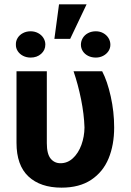

<svg xmlns="http://www.w3.org/2000/svg" viewBox="-20 -861 606 891"><path d="M197.3 -530.3V-196.3Q197.3 -147 214.8 -125.2Q232.4 -103.5 260.7 -103.5Q293.5 -103.5 318.6 -127Q343.8 -150.4 357.7 -188.5Q371.6 -226.6 372.1 -269.5Q370.1 -331.1 356.2 -400.1Q342.3 -469.2 321.3 -530.3H454.1Q478 -484.9 493.9 -413.6Q509.8 -342.3 509.8 -269.5Q509.8 -188.5 483.9 -125.7Q458 -63 403.3 -26.6Q348.6 9.8 265.6 9.8Q167.5 9.8 112.1 -42Q56.6 -93.8 56.6 -198.2V-530.3ZM253.9 -840.8H381.8L305.7 -680.7H232.4ZM122.1 -715.8Q141.1 -715.8 156.7 -707.5Q172.4 -699.2 181.4 -685.1Q190.4 -670.9 190.4 -654.3Q190.4 -628.4 170.9 -611.1Q151.4 -593.8 122.1 -593.8Q103 -593.8 87.2 -601.8Q71.3 -609.9 62.3 -623.8Q53.2 -637.7 53.7 -654.3Q53.2 -670.9 62 -685.1Q70.8 -699.2 86.7 -707.5Q102.5 -715.8 122.1 -715.8ZM424.8 -715.8Q443.4 -715.8 458.7 -707.5Q474.1 -699.2 483.2 -684.8Q492.2 -670.4 492.2 -653.3Q492.2 -637.2 483.2 -623.5Q474.1 -609.9 458.5 -601.8Q442.9 -593.8 424.8 -593.8Q404.8 -593.8 388.9 -601.8Q373 -609.9 364.3 -623.5Q355.5 -637.2 355.5 -653.3Q355.5 -670.4 364.3 -684.8Q373 -699.2 388.9 -707.5Q404.8 -715.8 424.8 -715.8Z"/></svg>

Font: Pretendard GOV
Style: Bold
Weight: 700
Designer: Base glyphs from Inter by Rasmus Andersson; Hangeul glyphs from Noto Sans CJK(Source Han Sans) by Jang Soo-young and Kan
Foundry: Kil Hyung-jin
Version: Version 1.309